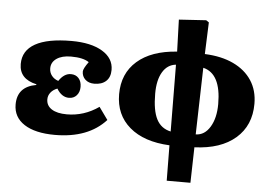

<svg xmlns="http://www.w3.org/2000/svg" viewBox="-60 -796 1545 1097"><g transform="rotate(5 713.0 -247.5)"><path d="M274 14Q161 14 98.5 -26.5Q36 -67 36 -140Q36 -242 144 -261V-265Q45 -287 45 -373Q45 -450 115.5 -489.5Q186 -529 323 -529Q435 -529 500 -490Q565 -451 565 -384Q565 -342 540.5 -319.5Q516 -297 473 -297Q441 -297 421.5 -315Q402 -333 402 -361Q402 -377 431 -417Q398 -440 328 -440Q276 -440 245.5 -419Q215 -398 215 -363Q215 -339 229 -321Q243 -303 267 -295Q297 -340 336 -340Q364 -340 380.5 -321.5Q397 -303 397 -272Q397 -242 380 -223Q363 -204 336 -204Q294 -204 266 -251Q242 -242 228 -224.5Q214 -207 214 -185Q214 -149 245 -129Q276 -109 332 -109Q431 -109 515 -168L566 -97Q465 14 274 14Z M934 219 932 16Q785 9 702.5 -61.5Q620 -132 620 -250Q620 -369 701 -440Q782 -511 929 -521L923 -704L1079 -714L1095 -703L1088 -521Q1184 -517 1252.5 -484.5Q1321 -452 1358 -395.5Q1395 -339 1395 -262Q1395 -138 1310.5 -64.5Q1226 9 1075 15L1070 219ZM932 -63 929 -446Q880 -441 852.5 -395Q825 -349 825 -271Q825 -175 850.5 -125Q876 -75 932 -63ZM1076 -59Q1127 -60 1158 -111.5Q1189 -163 1189 -243Q1189 -417 1086 -442Z"/></g></svg>

Font: Literata 12pt ExtraBold
Style: Regular
Weight: 800
Designer: Latin by Veronika Burian and Jose Scaglione. Greek by Irene Vlachou. Cyrillic by Vera Evstafieva.
Foundry: TypeTogether
Version: Version 3.002